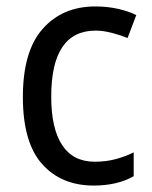

<svg xmlns="http://www.w3.org/2000/svg" viewBox="-20 -566 471 596"><path d="M271 10Q170 10 110.5 -57Q51 -124 51 -265Q51 -407 112.5 -476.5Q174 -546 276 -546Q313 -546 346.5 -538.5Q380 -531 403 -519L376 -448Q354 -457 327 -464Q300 -471 277 -471Q139 -471 139 -266Q139 -167 173 -115.5Q207 -64 274 -64Q309 -64 339 -72Q369 -80 395 -93V-19Q344 10 271 10Z"/></svg>

Font: Noto Sans Kannada SemiCondensed
Style: Regular
Weight: 400
Width: 4
Designer: Jelle Bosma - Monotype Design Team
Foundry: Monotype Imaging Inc.
Version: Version 2.005; ttfautohint (v1.8.4.7-5d5b)